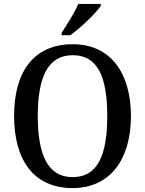

<svg xmlns="http://www.w3.org/2000/svg" viewBox="-20 -951 742 981"><path d="M295 -784V-771H339C393 -809 472 -886 495 -921V-931H380C361 -886 323 -826 295 -784ZM351 10C543 10 649 -137 649 -358C649 -580 543 -725 352 -725C149 -725 52 -580 52 -359C52 -137 149 10 351 10ZM351 -46C223 -46 173 -162 173 -358C173 -555 223 -669 352 -669C481 -669 528 -555 528 -358C528 -162 481 -46 351 -46Z"/></svg>

Font: Noto Serif Tamil SemiCondensed Medium
Style: Regular
Weight: 500
Width: 4
Designer: Indian Type Foundry, Tom Grace, and the Monotype Design Team
Foundry: Monotype Imaging Inc.
Version: Version 2.004